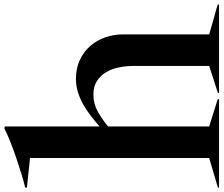

<svg xmlns="http://www.w3.org/2000/svg" viewBox="-102 -902 992 852"><g transform="rotate(-90 394.0 -476.0)"><path d="M-12.5 -5 118.8 -43.8V-838.8L-12.5 -852.5V-860Q17.5 -867.5 51.9 -878.1Q86.2 -888.8 121.2 -900.6Q156.2 -912.5 189.4 -925.6Q222.5 -938.8 250 -952.5L258.8 -951.2V-530Q281.2 -550 305.6 -568.8Q330 -587.5 356.2 -602.5Q382.5 -617.5 411.2 -626.2Q440 -635 470 -635Q517.5 -635 554.4 -617.5Q591.2 -600 616.2 -571.2Q641.2 -542.5 654.4 -504.4Q667.5 -466.2 667.5 -425V-43.8Q703.8 -33.8 732.5 -25Q757.5 -18.8 778.1 -12.5Q798.8 -6.2 800 -5V0H407.5V-5L527.5 -43.8V-376.2Q527.5 -410 521.2 -442.5Q515 -475 500 -500.6Q485 -526.2 460.6 -541.9Q436.2 -557.5 400 -557.5Q358.8 -557.5 323.8 -537.5Q288.8 -517.5 258.8 -492.5V-43.8Q292.5 -33.8 318.8 -25Q341.2 -17.5 360.6 -11.9Q380 -6.2 380 -5V0H-12.5Z"/></g></svg>

Font: Equateur
Style: Regular
Weight: 400
Designer: Ange Degheest & Eugénie Bidaut
Foundry: Velvetyne Type Foundry
Version: Version 1.000;FEAKit 1.0